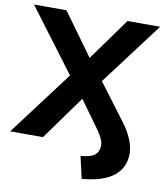

<svg xmlns="http://www.w3.org/2000/svg" viewBox="-110 -783 899 1049"><g transform="rotate(10 339.0 -258.5)"><path d="M415 188 387 66Q447 60 467.5 41Q488 22 488 -11Q488 -22 483.5 -35Q479 -48 469.5 -65Q460 -82 445 -102L317 -279H368L167 0H-15L280 -392V-323L-7 -705H173L368 -436H318L512 -705H693L405 -323V-392L577 -163Q604 -128 619.5 -97.5Q635 -67 642 -41Q649 -15 649 8Q649 84 592.5 130.5Q536 177 415 188Z"/></g></svg>

Font: Nunito Sans 12pt ExtraBold
Style: Regular
Weight: 800
Designer: Vernon Adams
Foundry: Vernon Adams
Version: Version 3.101;gftools[0.9.27]